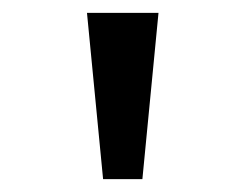

<svg xmlns="http://www.w3.org/2000/svg" viewBox="-20 -749 366 298"><path d="M140 -471 115 -729H226L201 -471Z"/></svg>

Font: lbangla85
Style: Book
Weight: 400
Designer: Jelle Bosma - Monotype Design Team
Foundry: Monotype Imaging Inc.
Version: Version 2.003